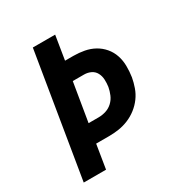

<svg xmlns="http://www.w3.org/2000/svg" viewBox="-171 -863 942 991"><g transform="rotate(-30 300.0 -367.5)"><path d="M43 0 164 -735H297L274 -593H323Q356 -593 388 -587Q420 -581 447 -566Q474 -551 494 -527.5Q514 -504 524 -474.5Q534 -445 534.5 -412Q535 -379 530 -346Q525 -318 515 -289.5Q505 -261 487 -236.5Q469 -212 444.5 -193Q420 -174 392 -162.5Q364 -151 335 -146.5Q306 -142 277 -142H199L176 0ZM218 -253H278Q300 -253 322 -260Q344 -267 361 -283Q378 -299 387 -320.5Q396 -342 400 -364Q403 -385 402 -406.5Q401 -428 391.5 -446Q382 -464 363.5 -473Q345 -482 323 -482H256Z"/></g></svg>

Font: Iosevka Aile Extrabold
Style: Italic
Weight: 800
Italic angle: -9°
Designer: Belleve Invis
Foundry: Belleve Invis
Version: Version 31.1.0; ttfautohint (v1.8.4)